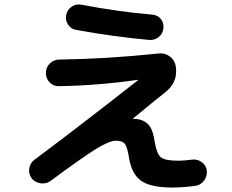

<svg xmlns="http://www.w3.org/2000/svg" viewBox="-20 -800 1040 860"><path d="M342.8 -779.3Q510.7 -747.1 663.1 -734.4Q686.5 -732.4 700.7 -714.4Q714.8 -696.3 711.9 -672.9Q709 -648.4 690.4 -633.8Q671.9 -619.1 648.4 -621.1Q487.3 -635.7 321.3 -666Q297.9 -669.9 284.7 -689.9Q271.5 -710 276.4 -732.9Q281.2 -755.9 300.3 -769.5Q319.3 -783.2 342.8 -779.3ZM206.1 10.7Q187.5 24.4 162.1 21Q136.7 17.6 122.1 -1Q107.4 -20.5 110.8 -44.9Q114.3 -69.3 133.8 -84Q334 -233.4 597.7 -440.4Q598.6 -440.4 598.6 -442.4H596.7Q420.9 -417 245.1 -414.1Q219.7 -413.1 202.6 -430.7Q185.5 -448.2 185.5 -473.1Q185.5 -498 203.1 -515.6Q220.7 -533.2 246.1 -533.2Q460 -536.1 690.4 -560.5Q719.7 -563.5 741.7 -546.4Q763.7 -529.3 767.6 -501Q777.3 -432.6 722.7 -388.7Q687.5 -361.3 576.2 -269.5Q575.2 -269.5 575.2 -268.6Q575.2 -267.6 577.1 -267.6H578.1Q616.2 -267.6 640.1 -246.6Q664.1 -225.6 671.9 -169.9Q681.6 -111.3 700.2 -95.7Q718.8 -80.1 779.3 -80.1Q801.8 -80.1 840.8 -85Q864.3 -87.9 883.8 -73.7Q903.3 -59.6 906.2 -37.1Q909.2 -11.7 894.5 8.3Q879.9 28.3 856.4 32.2Q800.8 40 752 40Q657.2 40 614.3 11.2Q571.3 -17.6 558.6 -88.9Q550.8 -140.6 539.6 -155.3Q528.3 -169.9 499 -169.9Q471.7 -169.9 414.1 -135.3Q356.4 -100.6 206.1 10.7Z"/></svg>

Font: Rounded-X Mgen+ 2m bold
Style: Bold
Weight: 700
Designer: [Source Han Sans]
Ryoko NISHIZUKA  (kana & ideographs); Paul D. Hunt (Latin, Greek & Cyrillic); Wenlong ZHANG  (bopomofo
Version: Version 1.059.20150602